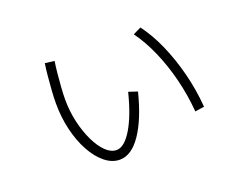

<svg xmlns="http://www.w3.org/2000/svg" viewBox="-92 -728 1184 922"><g transform="rotate(-20 500.0 -266.5)"><path d="M381 15Q342 15 306 -14Q270 -43 242.5 -93Q215 -143 199.5 -207.5Q184 -272 184 -344Q184 -372 186.5 -409.5Q189 -447 192.5 -483Q196 -519 200 -544L248 -538Q244 -515 240.5 -480Q237 -445 234.5 -409Q232 -373 232 -347Q232 -286 245 -230Q258 -174 279.5 -129.5Q301 -85 327.5 -59.5Q354 -34 382 -34Q422 -34 461.5 -99.5Q501 -165 529 -278L574 -263Q541 -132 491 -58.5Q441 15 381 15ZM800 -79Q793 -165 772.5 -247Q752 -329 720.5 -401Q689 -473 649 -528L690 -548Q732 -492 764.5 -418Q797 -344 818.5 -259.5Q840 -175 847 -86Z"/></g></svg>

Font: M PLUS 2 Thin Light
Style: Regular
Weight: 300
Version: Version 1.001